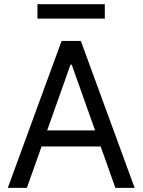

<svg xmlns="http://www.w3.org/2000/svg" viewBox="-20 -904 686 924"><path d="M17.6 0 276.4 -707H369.1L627.9 0H535.2L464.4 -199.2H180.2L109.4 0ZM437.5 -276.4 325.2 -592.8H319.3L207 -276.4ZM484.4 -814.5H160.2V-883.8H484.4Z"/></svg>

Font: Pretendard GOV
Style: Regular
Weight: 400
Designer: Base glyphs from Inter by Rasmus Andersson; Hangeul glyphs from Noto Sans CJK(Source Han Sans) by Jang Soo-young and Kan
Foundry: Kil Hyung-jin
Version: Version 1.309